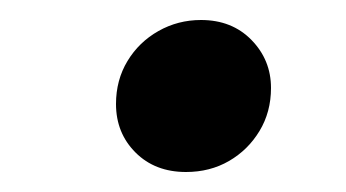

<svg xmlns="http://www.w3.org/2000/svg" viewBox="-20 -426 346 192"><path d="M166 -254Q135 -254 115.5 -273.5Q96 -293 96 -322Q96 -346 107.5 -365Q119 -384 138.5 -395Q158 -406 181 -406Q212 -406 231.5 -386Q251 -366 251 -338Q251 -314 239.5 -295Q228 -276 209 -265Q190 -254 166 -254Z"/></svg>

Font: Source Serif 4 18pt SemiBold
Style: Italic
Weight: 600
Italic angle: -12°
Designer: Frank Grießhammer
Foundry: Adobe Systems Incorporated
Version: Version 4.004;hotconv 1.0.116;makeotfexe 2.5.65601